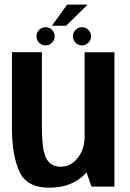

<svg xmlns="http://www.w3.org/2000/svg" viewBox="-20 -826 575 850"><path d="M385 0H486.5V-594.5H354.5V-88ZM165.5 -595H33V-257.5Q33 -140.5 65.2 -67.8Q97.5 5 198.5 5Q301.5 5 360.8 -60.2Q420 -125.5 420 -200.5L355 -227Q355 -165 324 -126.5Q293 -88 248 -88Q204.5 -88 185 -124.5Q165.5 -161 165.5 -262.5ZM182 -625Q198.5 -625 210.2 -636.8Q222 -648.5 222 -665Q222 -682 210.2 -693.8Q198.5 -705.5 182 -705.5Q165 -705.5 153.2 -693.8Q141.5 -682 141.5 -665Q141.5 -648.5 153.2 -636.8Q165 -625 182 -625ZM342.5 -625Q359.5 -625 371.2 -636.8Q383 -648.5 383 -665Q383 -682 371.2 -693.8Q359.5 -705.5 342.5 -705.5Q326.5 -705.5 314.8 -693.8Q303 -682 303 -665Q303 -648.5 314.5 -636.8Q326 -625 342.5 -625ZM210 -712H272.5L368 -805.5H277Z"/></svg>

Font: Anybody SemiCondensed SemiBold
Style: Regular
Weight: 600
Width: 4
Version: Version 1.113;gftools[0.9.25]